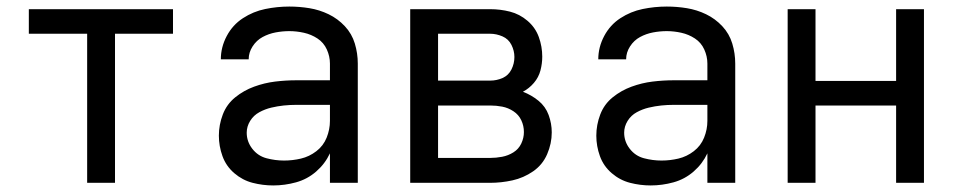

<svg xmlns="http://www.w3.org/2000/svg" viewBox="-20 -558 2920 586"><path d="M246 0H331V-455H508V-530H68V-455H246Z M814 8Q849 8 883.5 -1.5Q918 -11 945 -34.5Q972 -58 987 -90V0H1072V-364Q1072 -395 1063 -425Q1054 -455 1032.5 -478Q1011 -501 983 -514.5Q955 -528 924.5 -533Q894 -538 863 -538Q826 -538 789.5 -530.5Q753 -523 721.5 -502.5Q690 -482 672 -448Q654 -414 654 -377H739Q739 -377 739 -377Q739 -377 739 -377Q739 -398 751 -416.5Q763 -435 781.5 -445Q800 -455 821 -459Q842 -463 863 -463Q885 -463 907.5 -458Q930 -453 949 -440.5Q968 -428 977.5 -407Q987 -386 987 -364V-313H885Q852 -313 819.5 -309Q787 -305 755.5 -293.5Q724 -282 698 -261Q672 -240 660 -208.5Q648 -177 648 -144Q648 -112 659 -81.5Q670 -51 695 -29.5Q720 -8 751 0Q782 8 814 8ZM847 -68Q820 -68 793.5 -75Q767 -82 750 -104Q733 -126 733 -153Q733 -172 743.5 -189Q754 -206 771.5 -215.5Q789 -225 808 -229.5Q827 -234 846 -236Q865 -238 885 -238H987V-189Q987 -163 977 -138Q967 -113 945.5 -96.5Q924 -80 898.5 -74Q873 -68 847 -68Z M1232 0H1476Q1510 0 1544 -7.5Q1578 -15 1607 -35Q1636 -55 1650 -87.5Q1664 -120 1664 -154Q1664 -181 1654.5 -207Q1645 -233 1623.5 -250.5Q1602 -268 1576 -278Q1595 -288 1609.5 -305Q1624 -322 1629.5 -343Q1635 -364 1635 -385Q1635 -416 1624.5 -445Q1614 -474 1590 -494.5Q1566 -515 1536.5 -522.5Q1507 -530 1476 -530H1232ZM1476 -312H1317V-455H1476Q1495 -455 1513.5 -447Q1532 -439 1541 -421Q1550 -403 1550 -384Q1550 -364 1541 -346Q1532 -328 1514 -320Q1496 -312 1476 -312ZM1317 -76V-236H1476Q1495 -236 1513 -232.5Q1531 -229 1547 -218.5Q1563 -208 1571 -191Q1579 -174 1579 -155Q1579 -137 1571 -120Q1563 -103 1547 -93Q1531 -83 1512.5 -79.5Q1494 -76 1476 -76Z M1966 8Q2001 8 2035.5 -1.5Q2070 -11 2097 -34.5Q2124 -58 2139 -90V0H2224V-364Q2224 -395 2215 -425Q2206 -455 2184.5 -478Q2163 -501 2135 -514.5Q2107 -528 2076.5 -533Q2046 -538 2015 -538Q1978 -538 1941.5 -530.5Q1905 -523 1873.5 -502.5Q1842 -482 1824 -448Q1806 -414 1806 -377H1891Q1891 -377 1891 -377Q1891 -377 1891 -377Q1891 -398 1903 -416.5Q1915 -435 1933.5 -445Q1952 -455 1973 -459Q1994 -463 2015 -463Q2037 -463 2059.5 -458Q2082 -453 2101 -440.5Q2120 -428 2129.5 -407Q2139 -386 2139 -364V-313H2037Q2004 -313 1971.5 -309Q1939 -305 1907.5 -293.5Q1876 -282 1850 -261Q1824 -240 1812 -208.5Q1800 -177 1800 -144Q1800 -112 1811 -81.5Q1822 -51 1847 -29.5Q1872 -8 1903 0Q1934 8 1966 8ZM1999 -68Q1972 -68 1945.5 -75Q1919 -82 1902 -104Q1885 -126 1885 -153Q1885 -172 1895.5 -189Q1906 -206 1923.5 -215.5Q1941 -225 1960 -229.5Q1979 -234 1998 -236Q2017 -238 2037 -238H2139V-189Q2139 -163 2129 -138Q2119 -113 2097.5 -96.5Q2076 -80 2050.5 -74Q2025 -68 1999 -68Z M2384 0H2469V-236H2715V0H2800V-530H2715V-311H2469V-530H2384Z"/></svg>

Font: Iosevka Sparkle
Style: Regular
Weight: 400
Designer: Belleve Invis
Foundry: Belleve Invis
Version: Version 4.5.0; ttfautohint (v1.8.3)